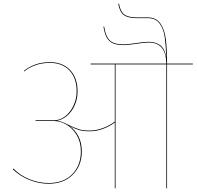

<svg xmlns="http://www.w3.org/2000/svg" viewBox="-20 -1027 1072 1047"><path d="M1032 -676H891V0H887V-676H610V0H606V-359Q578 -338 542 -324.5Q506 -311 469 -311Q434 -311 410.5 -318Q387 -325 360 -340Q390 -318 408 -283Q426 -248 426 -201Q426 -124 377 -74.5Q328 -25 245 -25Q192 -25 140.5 -45.5Q89 -66 50 -104L53 -108Q90 -70 141 -49.5Q192 -29 245 -29Q327 -29 374 -77Q421 -125 421 -201Q421 -252 399 -289.5Q377 -327 343 -347Q309 -367 276 -367H174V-371H275Q307 -371 335 -392.5Q363 -414 380.5 -450.5Q398 -487 398 -529Q398 -600 359.5 -642Q321 -684 252 -684Q207 -684 171 -670.5Q135 -657 112 -637L111 -641Q135 -661 170.5 -674.5Q206 -688 252 -688Q323 -688 363 -644.5Q403 -601 403 -529Q403 -487 387 -452Q371 -417 345.5 -395.5Q320 -374 292 -369Q312 -366 331 -357Q336 -355 358 -344Q389 -329 411.5 -322Q434 -315 468 -315Q505 -315 542 -329Q579 -343 606 -364V-676H474V-680H887Q885 -795 792 -795Q765 -795 723 -788Q715 -787 692.5 -784Q670 -781 653 -781Q599 -781 575.5 -804.5Q552 -828 544 -882H548Q556 -830 578 -807.5Q600 -785 653 -785Q669 -785 691.5 -788Q714 -791 722 -792Q764 -799 792 -799Q828 -799 853 -781Q878 -763 887 -714Q884 -783 878 -826Q872 -869 850.5 -898.5Q829 -928 786 -928H727Q677 -928 654.5 -945.5Q632 -963 625 -1006L629 -1007Q636 -965 657.5 -948.5Q679 -932 728 -932H786Q831 -932 854 -900Q877 -868 884 -815Q891 -762 891 -680H1032Z"/></svg>

Font: FiraGO Four
Style: Regular
Weight: 100
Designer: bBox Type
Foundry: bBox Type GmbH
Version: Version 1.001